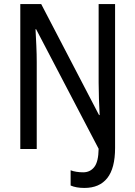

<svg xmlns="http://www.w3.org/2000/svg" viewBox="-20 -734 666 946"><path d="M396 192Q355 192 328 180V105Q341 110 357 112.5Q373 115 390 115Q424 115 444.5 89Q465 63 466 -1L158 -590H155Q157 -553 159 -509.5Q161 -466 161 -428V0H80V-714H183L468 -167H471Q469 -206 467.5 -247.5Q466 -289 466 -327V-714H547V-5Q547 95 508.5 143.5Q470 192 396 192Z"/></svg>

Font: Noto Sans Devanagari Condensed
Style: Regular
Weight: 400
Width: 3
Designer: Jelle Bosma - Monotype Design Team
Foundry: Monotype Imaging Inc.
Version: Version 2.004; ttfautohint (v1.8.4.7-5d5b)